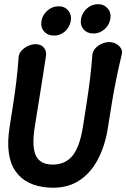

<svg xmlns="http://www.w3.org/2000/svg" viewBox="-20 -883 603 917"><path d="M150 -672Q176 -672 190 -655Q204 -638 199 -612Q190 -554 181.5 -499Q173 -444 164 -389.5Q155 -335 146 -277Q131 -182 151.5 -139.5Q172 -97 232 -97Q292 -97 326.5 -139.5Q361 -182 376 -277Q385 -335 394 -392.5Q403 -450 410 -506.5Q417 -563 421 -621Q423 -639 435.5 -652.5Q448 -666 466 -674Q484 -682 501 -682Q519 -682 534 -674Q549 -666 557.5 -652.5Q566 -639 561 -621Q547 -563 535.5 -506.5Q524 -450 514.5 -392.5Q505 -335 496 -277Q482 -185 445.5 -118Q409 -51 351.5 -16.5Q294 18 214 13Q103 6 53.5 -66Q4 -138 26 -277Q35 -335 43.5 -389.5Q52 -444 58.5 -498.5Q65 -553 69 -611Q71 -629 84 -642.5Q97 -656 115 -664Q133 -672 150 -672ZM238 -713Q208 -713 190.5 -733Q173 -753 178 -783Q183 -812 206.5 -832.5Q230 -853 260 -853Q289 -853 306 -832.5Q323 -812 318 -783Q313 -753 290.5 -733Q268 -713 238 -713ZM426 -723Q396 -723 379 -743Q362 -763 367 -793Q372 -822 395 -842.5Q418 -863 448 -863Q477 -863 494.5 -842.5Q512 -822 507 -793Q502 -763 479 -743Q456 -723 426 -723Z"/></svg>

Font: Winky Sans Medium
Style: Italic
Weight: 500
Italic angle: -8.97852°
Designer: Simon Atzbach
Foundry: typofactur
Version: Version 1.205